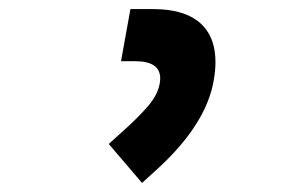

<svg xmlns="http://www.w3.org/2000/svg" viewBox="-20 -720 626 419"><path d="M290 -320.8 217.3 -405.8 252.4 -437.5Q282.7 -464.8 303.5 -489Q324.2 -513.2 328.6 -538.1Q329.6 -543.9 329.6 -548.8Q329.6 -586.4 275.4 -586.4H244.1L264.6 -700.2H313.5Q392.1 -700.2 425.8 -660.6Q450.2 -632.3 450.2 -584.5Q450.2 -565.4 446.3 -543.9Q429.7 -448.2 322.8 -350.6Z"/></svg>

Font: CaskaydiaCove NFP SemiBold
Style: Italic
Weight: 600
Italic angle: -10°
Designer: Aaron Bell
Foundry: Saja Typeworks
Version: Version 2111.001; VTT 6.35;Nerd Fonts 3.1.1